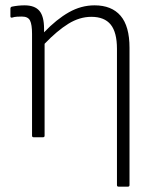

<svg xmlns="http://www.w3.org/2000/svg" viewBox="-20 -514 586 719"><path d="M106 0Q100 0 100 -6V-387Q100 -422 92.5 -437Q85 -452 62 -452Q54 -452 44 -451.5Q34 -451 25 -448Q19 -447 19 -453V-482Q19 -487 24 -489Q48 -494 72 -494Q110 -494 127.5 -473.5Q145 -453 145 -406V-393Q192 -442 238 -468Q284 -494 334 -494Q398 -494 431.5 -455Q465 -416 465 -335V179Q465 185 459 185H424Q418 185 418 179V-331Q418 -393 394.5 -422Q371 -451 322 -451Q278 -451 236 -425Q194 -399 147 -350V-6Q147 0 141 0Z"/></svg>

Font: Sofia Sans Semi Condensed Light
Style: Regular
Weight: 300
Designer: Botio Nikoltchev, Ani Petrova
Foundry: lettersoup
Version: Version 4.100; ttfautohint (v1.8.4.7-5d5b)